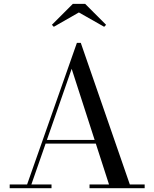

<svg xmlns="http://www.w3.org/2000/svg" viewBox="-20 -990 812 1010"><path d="M216 -234.5V-254H540V-234.5ZM405 -764.5 663 -19.5H741V0H451V-19.5H553.5L357 -628L145 -19.5H251V0H31V-19.5H122.5L384.5 -764.5ZM263 -849 253 -859.5 363 -969.5H428L538 -859.5L528 -849L395 -924.5Z"/></svg>

Font: Bodoni Moda SC
Style: Regular
Weight: 400
Designer: Owen Earl
Foundry: indestructible type
Version: Version 2.005